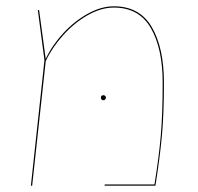

<svg xmlns="http://www.w3.org/2000/svg" viewBox="-20 -589 628 609"><path d="M500 -326Q500 -228 493.5 -158Q487 -88 473 0H312V-4H470Q484 -90 490 -159Q496 -228 496 -326Q496 -435 458.5 -500Q421 -565 341 -565Q301 -565 258.5 -541Q216 -517 180.5 -477.5Q145 -438 125 -395L82 0H78L121 -398L100 -557H104L125 -402Q145 -445 180.5 -483.5Q216 -522 258.5 -545.5Q301 -569 341 -569Q423 -569 461.5 -503Q500 -437 500 -326ZM300 -279Q300 -287 308 -287Q311 -287 313.5 -285Q316 -283 316 -279Q316 -276 313.5 -273.5Q311 -271 308 -271Q304 -271 302 -273.5Q300 -276 300 -279Z"/></svg>

Font: FiraGO Four
Style: Regular
Weight: 100
Designer: bBox Type
Foundry: bBox Type GmbH
Version: Version 1.001